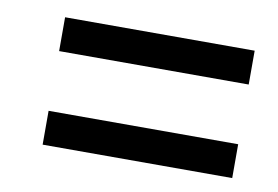

<svg xmlns="http://www.w3.org/2000/svg" viewBox="-42 -547 551 380"><g transform="rotate(10 233.5 -357.0)"><path d="M62 -417V-485H443V-417ZM62 -229V-297H443V-229Z"/></g></svg>

Font: Noto Serif Condensed
Style: Bold Italic
Weight: 700
Width: 3
Italic angle: -12°
Designer: Monotype Design Team
Foundry: Monotype Imaging Inc.
Version: Version 2.014